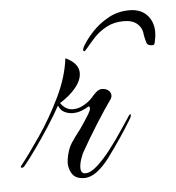

<svg xmlns="http://www.w3.org/2000/svg" viewBox="-59 -449 458 500"><g transform="rotate(-5 169.5 -199.5)"><path d="M297 -412Q326 -412 342.5 -394.5Q359 -377 359 -350Q359 -338 356 -326Q356 -324 354.5 -320Q353 -316 349 -316Q336 -316 333.5 -324.5Q331 -333 329 -343Q328 -362 315.5 -373.5Q303 -385 280 -385Q254 -385 234.5 -374.5Q215 -364 202 -350Q189 -336 181 -326Q173 -316 171 -316Q168 -316 168 -319Q168 -325 175 -335Q185 -351 202 -368.5Q219 -386 243 -399Q267 -412 297 -412ZM142 13Q118 13 109 -3.5Q100 -20 103 -39Q107 -65 117.5 -81Q128 -97 143 -116Q155 -133 166 -151Q177 -169 169 -172Q164 -168 152 -163Q140 -158 127 -158Q116 -158 105.5 -163Q95 -168 90 -181Q77 -157 58.5 -128.5Q40 -100 21.5 -74Q3 -48 -11 -31Q-15 -27 -18.5 -28Q-22 -29 -19 -33Q4 -62 34 -106Q64 -150 89 -201.5Q114 -253 120 -302Q154 -286 154 -261Q154 -242 138 -222.5Q122 -203 96 -187Q109 -168 129 -168Q144 -168 159.5 -177.5Q175 -187 184 -199Q192 -208 197.5 -211Q203 -214 207 -214Q221 -214 227.5 -205.5Q234 -197 229 -187Q211 -162 188 -125.5Q165 -89 147 -57Q144 -53 139 -39Q134 -25 134 -14Q134 1 146 1Q160 1 178 -15.5Q196 -32 214 -55.5Q232 -79 246.5 -101Q261 -123 268 -133Q273 -142 276 -142Q277 -142 277 -140Q277 -136 274 -131Q259 -106 242 -81Q225 -56 208 -33Q192 -12 175.5 0.5Q159 13 142 13Z"/></g></svg>

Font: The Nautigal
Style: Regular
Weight: 400
Designer: Robert E. Leuschke
Foundry: Robert E. Leuschke
Version: Version 1.100; ttfautohint (v1.8.3)